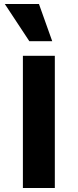

<svg xmlns="http://www.w3.org/2000/svg" viewBox="-20 -936 387 956"><path d="M94 0V-658H253V0ZM126 -731 4 -916H174L240 -731Z"/></svg>

Font: Ysabeau SC ExtraBold
Style: Regular
Weight: 800
Designer: Christian Thalmann (Catharsis Fonts)
Version: Version 2.001;gftools[0.9.30]; featfreeze: smcp